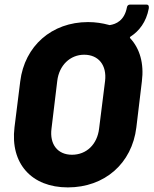

<svg xmlns="http://www.w3.org/2000/svg" viewBox="-20 -804 668 835"><path d="M548 -645C585 -669 616 -708 627 -767C629 -778 625 -784 618 -784H545C539 -784 533 -780 532 -772C521 -714 484 -699 458 -695C456 -695 454 -695 452 -696C426 -703 396 -708 363 -708C205 -708 87 -604 68 -450L43 -250C24 -93 117 11 275 11C435 11 554 -93 573 -250L597 -450C607 -528 588 -593 546 -638C544 -641 545 -643 548 -645ZM411 -245C403 -176 356 -131 293 -131C231 -131 195 -176 204 -245L229 -452C237 -520 285 -566 346 -566C409 -566 445 -520 437 -452Z"/></svg>

Font: Barlow ExtraBold
Style: Italic
Weight: 800
Italic angle: -7°
Designer: Jeremy Tribby
Foundry: Tribby Type
Version: Version 1.422;hotconv 1.0.109;makeotfexe 2.5.65596